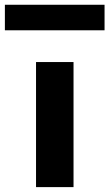

<svg xmlns="http://www.w3.org/2000/svg" viewBox="-57 -766 448 786"><path d="M90.5 0H244V-512H90.5ZM-37 -642H371V-746.5H-37Z"/></svg>

Font: Spartan
Style: Bold
Weight: 700
Designer: Matt Bailey, Mirko Velimirovic
Foundry: Matt Bailey
Version: Version 1.003; ttfautohint (v1.8.3)